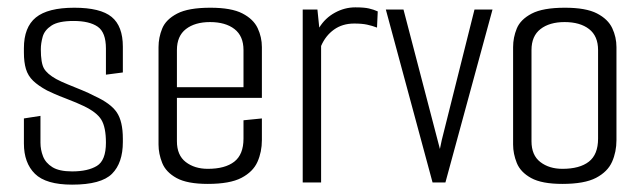

<svg xmlns="http://www.w3.org/2000/svg" viewBox="-20 -496 1747 522"><path d="M176 6Q105 6 75 -23.5Q45 -53 45 -106V-174L90 -181V-108Q90 -89 97 -71Q104 -53 122.5 -41.5Q141 -30 176 -30Q219 -30 243.5 -45Q268 -60 268 -108Q268 -150 255.5 -170.5Q243 -191 207 -208Q201 -211 187 -217Q173 -223 157 -229Q141 -235 127.5 -241Q114 -247 108 -250Q84 -263 70 -276.5Q56 -290 50.5 -308.5Q45 -327 45 -353V-365Q45 -422 77.5 -448.5Q110 -475 182 -475Q253 -475 283.5 -450Q314 -425 314 -369V-299L268 -293V-364Q268 -408 245.5 -423.5Q223 -439 180 -439Q139 -439 120 -426.5Q101 -414 96 -396Q91 -378 91 -362Q91 -325 99.5 -310Q108 -295 133 -281Q146 -274 164.5 -266.5Q183 -259 202.5 -251Q222 -243 237 -235Q281 -215 297.5 -190.5Q314 -166 314 -119V-110Q314 -53 284.5 -23.5Q255 6 176 6Z M545 4Q489 4 460 -12Q431 -28 421 -53Q411 -78 411 -103V-368Q411 -394 421 -418.5Q431 -443 461.5 -459Q492 -475 552 -475Q609 -475 639 -459.5Q669 -444 680.5 -419.5Q692 -395 692 -368V-254L642 -252V-360Q642 -398 617.5 -417Q593 -436 551 -436Q510 -436 485.5 -417Q461 -398 461 -360V-112Q461 -74 485 -55.5Q509 -37 545 -37Q592 -37 617 -56.5Q642 -76 642 -119V-169L692 -174V-115Q692 -83 680 -56Q668 -29 636.5 -12.5Q605 4 545 4ZM419 -230V-259H692V-230Z M803 0V-470H843L848 -421Q864 -447 890.5 -461.5Q917 -476 946 -476Q970 -476 983 -473Q996 -470 1007 -465L1005 -421Q992 -426 978 -429Q964 -432 943 -432Q911 -432 888 -415.5Q865 -399 853 -371V0Z M1156 0 1029 -470H1077L1176 -91L1181 -115L1270 -470H1319L1191 0Z M1509 4Q1453 4 1424 -12Q1395 -28 1385 -53Q1375 -78 1375 -103V-368Q1375 -394 1385 -418.5Q1395 -443 1425.5 -459Q1456 -475 1516 -475Q1573 -475 1603 -459.5Q1633 -444 1644.5 -419.5Q1656 -395 1656 -368V-115Q1656 -83 1644 -56Q1632 -29 1600.5 -12.5Q1569 4 1509 4ZM1509 -37Q1556 -37 1581 -56.5Q1606 -76 1606 -119V-360Q1606 -398 1581.5 -417Q1557 -436 1515 -436Q1474 -436 1449.5 -417Q1425 -398 1425 -360V-112Q1425 -74 1449 -55.5Q1473 -37 1509 -37Z"/></svg>

Font: Smooch Sans Thin
Style: Regular
Weight: 400
Version: Version 1.010